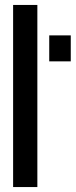

<svg xmlns="http://www.w3.org/2000/svg" viewBox="-20 -756 306 776"><path d="M131 -736V0H33V-736ZM266 -508H179V-613H266Z"/></svg>

Font: Non Bureau
Style: Regular
Weight: 400
Designer: Jona Saucedo
Foundry: Non Foundry
Version: Version 1.000; ttfautohint (v1.8.4)